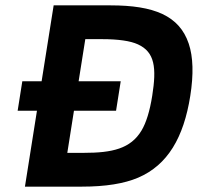

<svg xmlns="http://www.w3.org/2000/svg" viewBox="-20 -696 738 716"><path d="M689.5 -338C702.3 -418.7 700.4 -483.7 683.9 -533C648.8 -637.8 553.9 -676 392.1 -676H180.1L135.2 -393H63.2L45.8 -283H117.8L73 0H286C373.3 0 443.1 -11.2 495.3 -33.5C605.5 -80.7 665 -183.4 689.5 -338ZM547.7 -339C538.6 -281.7 525.2 -238.3 507.6 -209C467.1 -141.6 398.8 -126 293 -126H231L255.8 -283H412.8L430.2 -393H273.2L298.1 -550H360.1C421.4 -550 466.2 -543.5 494.5 -530.5C557.8 -501.4 564.1 -442.9 547.7 -339Z"/></svg>

Font: Fog Sans
Style: It
Weight: 700
Foundry: Intel Corporation
Version: Version 1.00